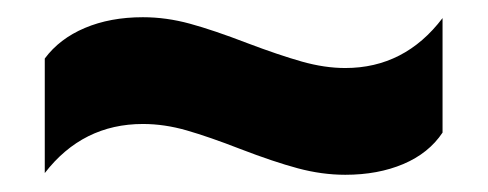

<svg xmlns="http://www.w3.org/2000/svg" viewBox="-20 -453 567 223"><path d="M259 -280Q223 -294 197 -301.5Q171 -309 146 -309Q76 -309 32 -252V-385Q49 -408 78.5 -420.5Q108 -433 146 -433Q173 -433 200.5 -425.5Q228 -418 267 -403Q304 -389 330.5 -381.5Q357 -374 381 -374Q450 -374 494 -432V-299Q478 -275 448.5 -262.5Q419 -250 381 -250Q354 -250 326 -257.5Q298 -265 259 -280Z"/></svg>

Font: Prompt SemiBold
Style: Regular
Weight: 600
Designer: Katatrad Team
Foundry: CadsonDemak
Version: Version 1.000